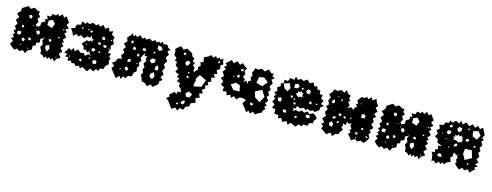

<svg xmlns="http://www.w3.org/2000/svg" viewBox="-24 -1313 5859 2286"><g transform="rotate(15 2906.0 -169.5)"><path d="M63 -12 30 -46 55 -87 24 -111 55 -135 30 -158 55 -182 28 -206 55 -230 30 -264 55 -298 23 -338 55 -377 18 -415 55 -453 57 -490 88 -510 126 -534 163 -510 203 -534 243 -510 275 -505 268 -473 294 -445 268 -418 290 -382 268 -346 288 -316 287 -325 321 -338 326 -385 367 -408 358 -438 388 -441 369 -483 414 -481 430 -519 470 -510 492 -534 514 -510 543 -545 573 -510 598 -533 617 -505 644 -471 622 -433 659 -403 622 -374 650 -352 622 -330 656 -290 622 -250 647 -230 622 -210 652 -180 622 -150 655 -115 622 -79 654 -38 609 -10 588 27 565 -10 543 15 521 -10 502 17 482 -10 462 15 442 -10 408 -23 409 -59 387 -99 409 -138 392 -178 409 -218 402 -231 403 -210 364 -195 368 -150 325 -135 330 -101 297 -92V-42L252 -22L231 19L195 -10L159 13L124 -10L98 12ZM450 -450 402 -429 403 -374 463 -353 486 -410ZM192 -440 164 -433 173 -405 198 -397 208 -421ZM606 -379 597 -371 601 -361H611L613 -370ZM247 -328 240 -326 237 -319 245 -317 251 -322ZM289 -288 288 -302 277 -284ZM135 -296 118 -302 110 -285 122 -269 142 -278ZM341 -263 323 -286 294 -271 304 -241 334 -235ZM580 -272H568L563 -260L574 -252L583 -261ZM125 -219 89 -222 73 -202 86 -177 119 -180ZM497 -207 484 -222 459 -214 471 -191 491 -189ZM244 -174 222 -172 227 -147 252 -143 257 -165ZM188 -136 170 -156 146 -142 154 -119 177 -113ZM484 -150 445 -133 446 -101 476 -67 499 -109ZM160 -72 153 -78 147 -70 153 -64H160ZM252 -52 245 -53 239 -47 245 -40 252 -45ZM605 -32 598 -38 593 -30 597 -23H606Z M934 0 910 24 890 -4 853 12 827 -18 797 -9 783 -37 742 -27V-70L702 -66L719 -102L680 -112L704 -144L722 -177L753 -156L775 -191L797 -156L832 -188L868 -156L905 -165L928 -135L961 -163L1004 -155L974 -173L968 -206L944 -181L921 -207L890 -204L887 -235L853 -268L887 -302L906 -322L932 -314L951 -332L971 -315V-346L1002 -350L962 -351L943 -386L929 -358L900 -367L862 -335L819 -361L794 -337L768 -361L730 -330L709 -374L683 -412L727 -423L740 -470L787 -481L795 -527L835 -503L853 -530L882 -514L922 -540L966 -520L989 -543L1011 -518L1049 -547L1079 -509L1119 -535L1136 -490L1178 -506L1175 -461L1211 -441L1204 -400L1226 -360L1193 -329L1208 -288L1165 -294L1199 -277L1180 -244L1223 -238L1210 -197L1234 -181L1217 -157L1230 -112L1194 -81L1181 -40L1138 -36L1129 -1L1097 -19L1071 19L1030 -5L997 37ZM895 -459 886 -452 889 -443 899 -441 904 -451ZM827 -456 812 -458 811 -444 820 -438 831 -443ZM931 -448 915 -441 923 -424 940 -423 946 -440ZM1108 -405 1086 -414 1071 -397 1080 -374 1109 -377ZM1193 -397 1185 -402 1180 -395 1182 -387 1193 -386ZM1064 -337 1041 -333 1044 -310 1063 -305 1081 -320ZM1154 -310 1132 -320 1107 -317 1116 -292 1140 -287ZM919 -275 914 -282 907 -278V-271L916 -265ZM1032 -234 1009 -252 983 -240 990 -210 1017 -213ZM1088 -229 1075 -230 1072 -215 1085 -212 1095 -219ZM987 -133 978 -128 980 -115 992 -116 995 -126ZM1079 -109 1052 -118 1030 -101 1040 -69 1078 -73ZM760 -87 753 -94 746 -88 747 -79 757 -76ZM905 -78 886 -92 869 -76 881 -62 898 -58Z M1296 -43 1271 -77 1296 -110 1261 -139 1298 -166 1316 -208 1362 -214 1344 -256 1373 -293 1347 -327 1373 -361 1339 -397 1373 -433 1358 -477 1390 -510 1410 -542 1430 -510 1450 -533 1470 -510 1504 -544 1538 -510 1562 -530 1586 -510 1622 -534 1658 -510 1688 -533 1718 -510 1738 -530 1758 -510 1780 -537 1802 -510 1841 -519 1863 -485 1898 -465 1863 -445 1892 -405 1863 -366 1892 -324 1863 -282 1886 -242 1863 -202 1891 -162 1863 -123 1896 -97 1863 -71 1859 -34 1830 -10 1802 14 1774 -10 1735 22 1695 -10 1661 -18 1650 -51 1629 -87 1650 -123 1632 -155 1650 -187 1625 -227 1650 -267 1636 -293 1650 -319 1614 -320 1612 -355 1595 -321 1573 -351 1595 -317 1573 -284 1594 -253 1570 -223 1585 -189 1563 -159 1572 -118 1540 -91 1530 -44 1483 -36 1464 -2 1429 -18 1412 21 1386 -13 1351 26ZM1783 -474 1744 -483 1741 -442 1769 -421 1805 -441ZM1437 -460 1418 -451 1421 -432 1439 -423 1450 -443ZM1604 -405 1579 -408 1572 -379 1599 -373 1618 -387ZM1729 -391 1720 -397 1704 -393 1714 -379 1729 -376ZM1493 -383 1468 -396 1455 -367 1475 -353 1494 -362ZM1550 -320 1531 -324 1523 -306 1536 -288 1555 -301ZM1755 -311 1713 -314 1686 -281 1719 -254 1751 -271ZM1813 -221 1793 -252 1771 -222V-192L1807 -188ZM1475 -221 1455 -242 1435 -226 1431 -200H1458ZM1561 -206 1554 -214 1545 -210 1546 -202 1555 -198ZM1773 -161 1733 -130 1735 -96 1772 -73 1792 -114ZM1446 -140 1424 -127 1427 -105 1453 -89 1469 -119ZM1381 -101 1371 -102 1364 -94 1372 -86 1382 -90Z M2026 125 1992 100 2026 74 2019 43 2047 26 2072 1 2097 25 2106 -12 2144 -10 2132 -52H2133L2102 -76L2107 -116L2063 -126L2086 -164L2051 -177L2066 -211L2018 -230L2038 -277L2002 -305L2006 -350L1976 -361L1989 -391L1953 -421L1956 -467L1945 -492L1964 -510L2005 -543L2046 -510L2086 -534L2125 -510L2155 -496L2163 -463L2196 -442L2184 -404L2218 -391L2200 -359L2227 -335L2222 -299L2243 -281L2242 -298L2270 -325L2266 -357L2291 -377L2277 -415L2313 -433L2301 -485L2350 -508L2381 -533L2413 -510L2437 -536L2460 -510L2480 -531L2499 -510L2530 -529L2536 -493L2547 -460L2516 -445L2524 -401L2488 -375L2508 -334L2465 -320L2492 -283L2447 -275L2462 -230L2420 -209L2439 -177L2403 -168L2412 -128L2378 -106L2399 -67L2357 -54L2378 -8L2330 9L2345 64L2291 83L2283 126L2241 141L2225 182L2181 172L2159 210L2126 180L2085 209ZM2502 -487H2487L2481 -477L2487 -459L2502 -471ZM2082 -484 2062 -478 2058 -461 2073 -450 2091 -463ZM2162 -389 2123 -397 2103 -365 2126 -332 2154 -355ZM2180 -267 2167 -271 2164 -256 2175 -251 2187 -256ZM2396 -228 2309 -268 2271 -209 2281 -201 2272 -162 2269 -150 2270 -119 2364 -138ZM2182 -218 2163 -223 2160 -205 2171 -194 2188 -200ZM2280 -22 2235 -46 2202 -18 2213 23H2257ZM2216 72 2184 83 2171 114 2203 122 2218 103ZM2148 121 2134 117 2119 127 2132 140 2146 136Z M2917 -39 2885 -78 2917 -118 2882 -137 2911 -164 2880 -135 2837 -134 2803 -100 2765 -131 2738 -100 2721 -137 2680 -117 2666 -160 2619 -156 2625 -203 2581 -225 2599 -270 2559 -298 2591 -334 2560 -376 2591 -418 2560 -437 2591 -457 2570 -487 2599 -508 2630 -541 2663 -510 2701 -543 2739 -510 2769 -538 2798 -510 2833 -488 2811 -454 2831 -419 2811 -384 2842 -356 2826 -318 2859 -348 2886 -312V-347L2917 -363L2901 -394L2917 -426L2902 -456L2917 -485L2927 -520L2962 -510L3004 -532L3045 -510L3085 -545L3125 -510L3157 -511L3146 -481L3182 -459L3146 -437L3174 -395L3146 -354L3170 -318L3146 -282L3170 -252L3146 -222L3175 -182L3146 -143L3175 -123L3146 -103L3170 -81L3146 -59L3134 -25L3101 -10L3065 15L3030 -10L3004 20L2978 -10L2956 18ZM2800 -465 2782 -472 2765 -462 2774 -443H2796ZM3056 -439 2998 -428 2983 -355 3061 -331 3114 -395ZM2766 -393 2746 -389 2739 -369 2760 -353 2774 -374ZM2705 -363 2697 -361 2699 -352 2707 -350 2712 -358ZM2801 -274 2752 -292 2693 -256 2741 -199 2817 -202ZM3072 -291 2993 -248 3015 -180 3080 -141 3120 -216ZM3002 -105 2978 -113 2976 -86 2993 -76 3013 -86Z M3502 0 3471 32 3446 -6 3402 17 3377 -26 3341 -12 3335 -50 3284 -54V-105L3239 -118L3259 -160L3224 -188L3247 -227L3225 -252L3246 -278L3215 -304L3251 -322L3236 -365L3274 -391L3267 -424L3300 -432L3297 -476L3341 -470L3362 -515L3410 -504L3422 -546L3453 -514L3485 -537L3521 -520L3562 -549L3597 -513L3640 -534L3662 -491L3696 -502L3703 -467L3743 -461L3748 -421L3787 -413L3774 -376L3812 -351L3792 -310L3833 -294L3796 -270L3792 -234L3763 -211L3741 -196L3719 -211L3688 -195L3656 -211L3632 -191L3608 -211L3566 -195L3525 -211L3510 -176H3472L3495 -163L3486 -138L3521 -162L3562 -152L3592 -176L3625 -157L3659 -182L3692 -157L3730 -179L3767 -157L3789 -126L3763 -98L3758 -61L3720 -56L3699 -14L3653 -21L3634 11L3602 -7L3565 31ZM3494 -441 3471 -470 3434 -458 3433 -414 3472 -416ZM3393 -396 3369 -453 3301 -430 3325 -376 3366 -352ZM3541 -441 3530 -437 3522 -423 3541 -413 3547 -430ZM3637 -427 3598 -438 3583 -410 3595 -389 3631 -384ZM3515 -316 3535 -332 3555 -316 3547 -338 3571 -339 3547 -353 3561 -377 3538 -378 3529 -399 3515 -377 3491 -390 3493 -367 3473 -355 3484 -335ZM3436 -320 3419 -313 3422 -297 3437 -288 3449 -304ZM3681 -295 3666 -308 3650 -292 3660 -272 3682 -275ZM3745 -300 3733 -299V-287L3743 -282L3754 -291ZM3477 -292H3465L3457 -281L3469 -274L3481 -279ZM3309 -264 3275 -247 3290 -211 3323 -213 3327 -241ZM3486 -246 3468 -242 3477 -225 3494 -219 3501 -237ZM3691 -143 3659 -144 3654 -112 3679 -105 3707 -115ZM3413 -129 3384 -135 3369 -117 3383 -100 3411 -96ZM3543 -98 3527 -89 3529 -70 3549 -68 3554 -84Z M3894 -12 3869 -32 3886 -59 3856 -83 3886 -107 3850 -148 3886 -190 3861 -230 3886 -270 3855 -300 3886 -330 3864 -372 3886 -413 3856 -447 3886 -481 3902 -519 3943 -510 3985 -533 4026 -510 4048 -549 4070 -510 4108 -497 4099 -458 4117 -436 4099 -415 4126 -380 4107 -340 4147 -365 4187 -340 4190 -373 4219 -387 4193 -409 4219 -430 4199 -460 4219 -489 4239 -515 4272 -510 4300 -531 4327 -510 4351 -544 4375 -510 4415 -539 4432 -493 4456 -463 4432 -433 4466 -395 4432 -358 4466 -330 4432 -302 4455 -266 4432 -230 4468 -194 4432 -158 4453 -133 4432 -107 4453 -67 4432 -27 4402 8 4359 -10 4324 10 4288 -10 4247 17 4219 -23 4195 -48 4219 -74 4200 -96 4219 -118 4197 -148 4203 -185 4175 -165 4147 -185 4140 -142 4099 -157 4113 -132 4099 -106 4123 -78 4099 -51 4085 -17 4050 -10 4018 26 3987 -10 3945 22ZM3985 -448 3975 -452 3966 -450 3969 -441H3977ZM4259 -437 4252 -441 4247 -435 4252 -428 4259 -430ZM4033 -416 4026 -431 4010 -421 4017 -408 4028 -405ZM3948 -378 3937 -404 3912 -385 3914 -355 3942 -358ZM4326 -323 4294 -318 4293 -276 4334 -275 4344 -304ZM4060 -252 4045 -262 4023 -251 4037 -229 4059 -234ZM4185 -243 4171 -244 4172 -231 4180 -224 4187 -232ZM4108 -239H4089L4095 -219L4114 -212L4119 -231ZM3993 -215 3973 -203 3964 -180 3988 -181 4005 -193ZM4058 -157 4042 -166 4030 -161 4024 -141 4045 -144ZM4346 -165 4332 -154 4330 -138 4348 -134 4358 -149ZM3970 -144 3942 -119 3952 -88 3989 -79 3992 -116ZM4307 -79 4292 -94 4270 -88 4279 -69 4293 -64ZM4416 -79 4402 -73 4408 -61 4421 -54 4430 -70ZM4301 -31 4291 -35 4286 -24 4295 -18 4301 -23Z M4557 -12 4524 -46 4549 -87 4518 -111 4549 -135 4524 -158 4549 -182 4522 -206 4549 -230 4524 -264 4549 -298 4517 -338 4549 -377 4512 -415 4549 -453 4551 -490 4582 -510 4620 -534 4657 -510 4697 -534 4737 -510 4769 -505 4762 -473 4788 -445 4762 -418 4784 -382 4762 -346 4782 -316 4781 -325 4815 -338 4820 -385 4861 -408 4852 -438 4882 -441 4863 -483 4908 -481 4924 -519 4964 -510 4986 -534 5008 -510 5037 -545 5067 -510 5092 -533 5111 -505 5138 -471 5116 -433 5153 -403 5116 -374 5144 -352 5116 -330 5150 -290 5116 -250 5141 -230 5116 -210 5146 -180 5116 -150 5149 -115 5116 -79 5148 -38 5103 -10 5082 27 5059 -10 5037 15 5015 -10 4996 17 4976 -10 4956 15 4936 -10 4902 -23 4903 -59 4881 -99 4903 -138 4886 -178 4903 -218 4896 -231 4897 -210 4858 -195 4862 -150 4819 -135 4824 -101 4791 -92V-42L4746 -22L4725 19L4689 -10L4653 13L4618 -10L4592 12ZM4944 -450 4896 -429 4897 -374 4957 -353 4980 -410ZM4686 -440 4658 -433 4667 -405 4692 -397 4702 -421ZM5100 -379 5091 -371 5095 -361H5105L5107 -370ZM4741 -328 4734 -326 4731 -319 4739 -317 4745 -322ZM4783 -288 4782 -302 4771 -284ZM4629 -296 4612 -302 4604 -285 4616 -269 4636 -278ZM4835 -263 4817 -286 4788 -271 4798 -241 4828 -235ZM5074 -272H5062L5057 -260L5068 -252L5077 -261ZM4619 -219 4583 -222 4567 -202 4580 -177 4613 -180ZM4991 -207 4978 -222 4953 -214 4965 -191 4985 -189ZM4738 -174 4716 -172 4721 -147 4746 -143 4751 -165ZM4682 -136 4664 -156 4640 -142 4648 -119 4671 -113ZM4978 -150 4939 -133 4940 -101 4970 -67 4993 -109ZM4654 -72 4647 -78 4641 -70 4647 -64H4654ZM4746 -52 4739 -53 4733 -47 4739 -40 4746 -45ZM5099 -32 5092 -38 5087 -30 5091 -23H5100Z M5230 -64 5211 -102 5253 -105 5242 -138 5275 -147 5267 -193H5308L5294 -206L5251 -221L5242 -266L5202 -289L5227 -328L5202 -364L5235 -392L5216 -437L5265 -444L5282 -482L5323 -487L5333 -519L5361 -500L5398 -531L5441 -510L5461 -549L5481 -510L5523 -545L5565 -510L5601 -543L5637 -510L5667 -543L5697 -510L5730 -534L5750 -497L5771 -456L5750 -413L5778 -393L5750 -374L5775 -332L5750 -290L5772 -260L5750 -230L5776 -190L5750 -150L5785 -121L5750 -91L5788 -71L5750 -51L5766 -27L5742 -12L5711 23L5678 -10L5644 12L5611 -10L5579 19L5533 -18L5517 -38L5531 -59L5514 -84L5531 -110L5514 -131L5531 -153L5503 -136L5482 -161L5467 -151V-148L5468 -114L5443 -91L5461 -43L5414 -23L5396 5L5367 -10L5347 14L5327 -10L5293 22L5259 -10L5239 12ZM5584 -474 5573 -485 5563 -476 5566 -467 5576 -462ZM5725 -436 5688 -482 5626 -466 5635 -404 5694 -379ZM5362 -475 5344 -465 5342 -445 5364 -439 5380 -459ZM5495 -461 5458 -475 5435 -439 5462 -407 5490 -428ZM5377 -398 5340 -402 5323 -373 5347 -351 5372 -365ZM5497 -290 5516 -305 5536 -290 5524 -310 5536 -330 5521 -349 5536 -369 5515 -358 5508 -381 5489 -364 5469 -381 5452 -361 5430 -374 5437 -348 5411 -340 5431 -326 5423 -303 5447 -310ZM5590 -362 5571 -354 5566 -327 5595 -325 5612 -347ZM5283 -352 5277 -358 5272 -350 5277 -344 5286 -343ZM5345 -295 5340 -303 5334 -298 5332 -290 5341 -289ZM5704 -287 5693 -302 5676 -294 5683 -279 5694 -277ZM5469 -275 5452 -257 5444 -232 5471 -235 5491 -253ZM5670 -241 5586 -238 5580 -172 5616 -107 5696 -152ZM5403 -210 5395 -218 5385 -211 5390 -201 5399 -202ZM5326 -104 5300 -109 5282 -83 5308 -66 5342 -73ZM5674 -75 5663 -79 5654 -75V-61H5670Z"/></g></svg>

Font: Rubik Gemstones
Style: Regular
Weight: 400
Designer: Hubert and Fischer, NaN
Foundry: Hubert and Fischer, NaN
Version: Version 2.200